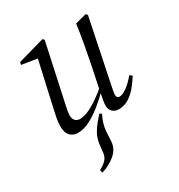

<svg xmlns="http://www.w3.org/2000/svg" viewBox="-167 -576 859 923"><g transform="rotate(-30 262.5 -114.0)"><path d="M133 236 129 220Q153 208 167.5 192.5Q182 177 184 155L189 111Q191 93 198 74Q205 55 220.5 33Q236 11 262 -17L273 -10Q263 9 256.5 29.5Q250 50 248 73L245 126Q243 167 210 195Q177 223 133 236ZM129 12Q110 12 96.5 4Q83 -4 76 -19Q69 -34 69 -56Q69 -79 73.5 -102Q78 -125 83 -147L140 -401L153 -392L53 -408L56 -422L204 -464L212 -456L151 -174Q148 -159 144 -141.5Q140 -124 137 -108Q134 -92 134 -81Q134 -61 144 -51Q154 -41 169 -41Q189 -41 213.5 -51Q238 -61 268.5 -81.5Q299 -102 336 -133L338 -114H332Q300 -81 265 -52.5Q230 -24 195.5 -6Q161 12 129 12ZM354 12Q334 12 320.5 -0.5Q307 -13 307 -35Q307 -44 309 -58Q311 -72 318 -107L319 -111L348 -252Q358 -302 366.5 -350Q375 -398 382 -448L443 -464L452 -456L379 -102Q376 -86 374 -76Q372 -66 372 -55Q372 -48 376.5 -43.5Q381 -39 388 -39Q405 -39 429.5 -57Q454 -75 479 -105L492 -95Q477 -70 456.5 -45Q436 -20 410.5 -4Q385 12 354 12Z"/></g></svg>

Font: Source Serif 4 60pt
Style: Italic
Weight: 400
Italic angle: -12°
Version: Version 4.004;hotconv 1.0.116;makeotfexe 2.5.65601